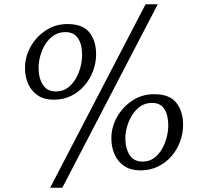

<svg xmlns="http://www.w3.org/2000/svg" viewBox="-20 -835 954 906"><path d="M233.5 -364.5Q189 -364.5 158.8 -384.5Q128.5 -404.5 113.2 -438.5Q98 -472.5 98 -515Q98 -566.5 124 -613.8Q150 -661 195.5 -691.2Q241 -721.5 298.5 -721.5Q371 -721.5 402.2 -681.5Q433.5 -641.5 433.5 -579Q433.5 -539.5 419.5 -501.2Q405.5 -463 379.2 -432Q353 -401 316 -382.8Q279 -364.5 233.5 -364.5ZM244 -403.5Q275.5 -403.5 298.8 -420.2Q322 -437 337.2 -463.2Q352.5 -489.5 360 -519.5Q367.5 -549.5 367.5 -576Q367.5 -624.5 348.5 -654Q329.5 -683.5 288 -683.5Q257 -683.5 233.2 -667.5Q209.5 -651.5 193.8 -626Q178 -600.5 170 -571.2Q162 -542 162 -516Q162 -467 182 -435.2Q202 -403.5 244 -403.5ZM667 -815H724.5L274 51H216.5ZM642.5 -31Q597.5 -31 567 -51Q536.5 -71 521 -105.5Q505.5 -140 505.5 -183Q505.5 -234.5 531.8 -282Q558 -329.5 603.8 -360Q649.5 -390.5 708 -390.5Q780.5 -390.5 812.2 -349.8Q844 -309 844 -246Q844 -206 830 -167.5Q816 -129 789.5 -98.2Q763 -67.5 725.8 -49.2Q688.5 -31 642.5 -31ZM652.5 -72.5Q684 -72.5 706.8 -89.2Q729.5 -106 744.5 -132.2Q759.5 -158.5 766.8 -188Q774 -217.5 774 -243Q774 -292 755.5 -320.8Q737 -349.5 697 -349.5Q666.5 -349.5 643 -333.5Q619.5 -317.5 603.8 -292.2Q588 -267 579.8 -238.2Q571.5 -209.5 571.5 -184Q571.5 -135 591.5 -103.8Q611.5 -72.5 652.5 -72.5Z"/></svg>

Font: Merriweather Light
Style: Italic
Weight: 300
Italic angle: -7.8°
Designer: Eben Sorkin
Foundry: Eben Sorkin
Version: Version 2.101